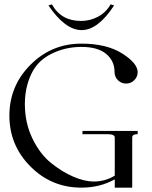

<svg xmlns="http://www.w3.org/2000/svg" viewBox="-20 -860 698 880"><path d="M202 -835 218 -840Q260 -764 351 -764Q393 -764 429.5 -783.5Q466 -803 487 -840L503 -835Q429 -722 354 -722Q279 -722 202 -835ZM506 -230Q506 -245 472 -245H358V-260H611V-245Q586 -245 586 -230V0H506V-38Q438 0 353 0Q216 0 119.5 -97Q23 -194 23 -330Q23 -466 119.5 -563Q216 -660 353 -660Q468 -660 539 -615.5Q610 -571 611 -530Q611 -508 595.5 -492.5Q580 -477 558 -477Q536 -477 520.5 -492.5Q505 -508 505 -530Q505 -581 466.5 -613Q428 -645 353 -645Q279 -645 215 -613Q152 -582 123 -520Q94 -458 94 -383Q94 -297 128.5 -225.5Q163 -154 214 -113Q265 -72 316.5 -50Q368 -28 409 -28Q462 -28 506 -55Z"/></svg>

Font: kawoszeh
Style: Medium
Weight: 500
Version: Version 000.030